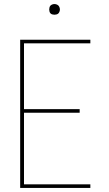

<svg xmlns="http://www.w3.org/2000/svg" viewBox="-20 -932 540 952"><path d="M80 0V-735H428V-717H99V-391H375V-373H99V-18H428V0ZM250 -859Q245 -859 239.5 -860.5Q234 -862 230.5 -865.5Q227 -869 225.5 -874.5Q224 -880 224 -885Q224 -890 225.5 -895.5Q227 -901 230.5 -904.5Q234 -908 239.5 -910Q245 -912 250 -912Q255 -912 260.5 -910Q266 -908 269.5 -904.5Q273 -901 275 -895.5Q277 -890 277 -885Q277 -880 275 -874.5Q273 -869 269.5 -865.5Q266 -862 260.5 -860.5Q255 -859 250 -859Z"/></svg>

Font: Iosevka SS18 Thin
Style: Regular
Weight: 100
Monospace: yes
Designer: Belleve Invis
Foundry: Belleve Invis
Version: Version 25.1.1; ttfautohint (v1.8.4)